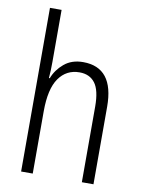

<svg xmlns="http://www.w3.org/2000/svg" viewBox="-86 -819 652 878"><g transform="rotate(10 240.5 -380.0)"><path d="M128 -518Q128 -477 125 -443H129Q144 -483 179 -512.5Q214 -542 267 -542Q410 -542 410 -360V0H356V-351Q356 -427 331 -460Q306 -493 259 -493Q198 -493 163 -443Q128 -393 128 -289V0H74V-760H128Z"/></g></svg>

Font: Noto Sans Sinhala UI Condensed Light
Style: Regular
Weight: 300
Width: 3
Designer: Jelle Bosma - Monotype Design Team
Foundry: Monotype Imaging Inc.
Version: Version 2.006; ttfautohint (v1.8.4.7-5d5b)